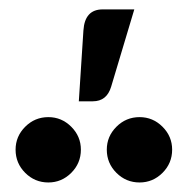

<svg xmlns="http://www.w3.org/2000/svg" viewBox="-20 -979 406 409"><path d="M277.3 -590.3Q248.5 -590.3 228 -610.8Q207.5 -631.3 207.5 -660.2Q207.5 -688.5 228 -709Q248.5 -729.5 277.3 -729.5Q305.7 -729.5 326.2 -709Q346.7 -688.5 346.7 -660.2Q346.7 -631.3 326.2 -610.8Q305.7 -590.3 277.3 -590.3ZM83 -590.3Q54.2 -590.3 33.7 -610.8Q13.2 -631.3 13.2 -660.2Q13.2 -688.5 33.7 -709Q54.2 -729.5 83 -729.5Q111.3 -729.5 131.8 -709Q152.3 -688.5 152.3 -660.2Q152.3 -631.3 131.8 -610.8Q111.3 -590.3 83 -590.3ZM177.7 -763.2H147.9L157.7 -914.1Q160.6 -959 198.7 -959H266.1L216.8 -794.4Q207.5 -763.2 177.7 -763.2Z"/></svg>

Font: Bainsley
Style: Regular
Weight: 400
Designer: Paul James MIller
Foundry: High-Logic / Made with FontCreator
Version: Version 1.411;March 28, 2021;FontCreator 13.0.0.2683 64-bit